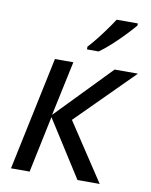

<svg xmlns="http://www.w3.org/2000/svg" viewBox="-86 -830 704 893"><g transform="rotate(10 266.5 -383.0)"><path d="M28 0 141 -536H228L173 -278L423 -536H533L268 -271L447 0H342L172 -267L116 0ZM280 -606V-619Q298 -638 318.5 -664Q339 -690 358.5 -717Q378 -744 392 -766H492V-756Q478 -739 450.5 -710Q423 -681 392 -652.5Q361 -624 335 -606Z"/></g></svg>

Font: Manna Sans
Style: Italic
Weight: 400
Italic angle: -12°
Designer: Monotype Design Team
Foundry: Monotype Imaging Inc.
Version: Version 2.001.1; ttfautohint (v1.8.2)